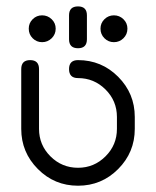

<svg xmlns="http://www.w3.org/2000/svg" viewBox="-20 -591 496 611"><path d="M385.5 -499.8Q385.5 -481.7 372.8 -469.2Q360.1 -456.8 342.5 -456.8Q325 -456.8 312.4 -469.2Q299.8 -481.7 299.8 -499.8Q299.8 -517.6 312.4 -529.9Q325 -542.2 342.5 -542.2Q360.1 -542.2 372.8 -529.9Q385.5 -517.6 385.5 -499.8ZM256.6 -466.1Q256.6 -437.5 228.3 -437.5Q199.7 -437.5 199.7 -466.1V-542.2Q199.7 -570.6 228.3 -570.6Q256.6 -570.6 256.6 -542.2ZM157.2 -499.8Q157.2 -481.7 144.4 -469.2Q131.6 -456.8 114 -456.8Q96.4 -456.8 84 -469.2Q71.5 -481.7 71.5 -499.8Q71.5 -517.6 84 -529.9Q96.4 -542.2 114 -542.2Q131.6 -542.2 144.4 -529.9Q157.2 -517.6 157.2 -499.8ZM408.9 -180.9Q408.9 -106.2 356.1 -53.1Q303.2 0 228.3 0Q153.3 0 100.5 -53.1Q47.6 -106.2 47.6 -180.9V-371.1Q47.6 -399.7 75.9 -399.7Q104.2 -399.7 104.2 -371.1V-180.9Q104.2 -129.6 140.6 -93.4Q177 -57.1 228.3 -57.1Q279.3 -57.1 315.7 -93.4Q352.1 -129.6 352.1 -180.9V-218.8Q352.1 -270 315.7 -306.3Q279.3 -342.5 228.3 -342.5Q199.7 -342.5 199.7 -371.1Q199.7 -399.7 228.3 -399.7Q303.2 -399.7 356.1 -346.6Q408.9 -293.5 408.9 -218.8Z"/></svg>

Font: EnergyBar
Style: Regular
Weight: 400
Italic angle: -10°
Version: 1.0 2000-03-28